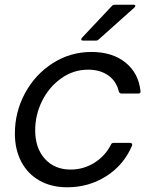

<svg xmlns="http://www.w3.org/2000/svg" viewBox="-20 -783 642 813"><path d="M43 -217Q43 -309 86 -388.5Q129 -468 203.5 -515.5Q278 -563 367 -563Q456 -563 511.5 -518Q567 -473 575 -397V-395Q575 -387 566 -387H494Q486 -387 483 -396Q473 -439 438.5 -463.5Q404 -488 353 -488Q291 -488 239.5 -451.5Q188 -415 158.5 -356Q129 -297 129 -231Q129 -156 170 -110.5Q211 -65 279 -65Q334 -65 380 -94Q426 -123 450 -171Q453 -178 461 -178H531Q536 -178 538.5 -174.5Q541 -171 539 -166Q504 -84 430 -37Q356 10 265 10Q197 10 147 -18.5Q97 -47 70 -98.5Q43 -150 43 -217ZM332 -611Q326 -611 324.5 -614.5Q323 -618 327 -623L454 -758Q459 -763 466 -763H545Q553 -763 553 -758Q553 -754 549 -751L398 -616Q393 -611 386 -611Z"/></svg>

Font: Open Sauce Two
Style: Italic
Weight: 400
Italic angle: -10°
Designer: Alfredo Marco Pradil
Foundry: Creative Sauce Fz LLC
Version: Version 1.477